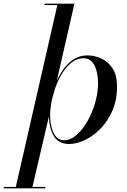

<svg xmlns="http://www.w3.org/2000/svg" viewBox="-94 -770 686 1040"><path d="M-10 250 216.5 -742.5H147V-750H309L205 -294L185 -223L176.5 -163L80 250ZM-74 250V242.5H151V250ZM251.5 -10Q287.5 -10 320.8 -39Q354 -68 380.2 -114.5Q406.5 -161 421.8 -215Q437 -269 437 -318.5Q437 -379.5 417 -417Q397 -454.5 358.5 -454.5Q325 -454.5 297 -433.5Q269 -412.5 246.8 -378.5Q224.5 -344.5 209 -303.5Q193.5 -262.5 185.5 -221.5Q177.5 -180.5 177.5 -147Q177.5 -110.5 185.8 -79.2Q194 -48 210.5 -29Q227 -10 251.5 -10ZM281 10Q223 10 197 -34Q171 -78 171 -147Q171 -179.5 179 -221.5Q187 -263.5 203.2 -307Q219.5 -350.5 244.2 -387.5Q269 -424.5 302.8 -447.2Q336.5 -470 379.5 -470Q414.5 -470 451.5 -454.5Q488.5 -439 514.2 -402Q540 -365 540 -301.5Q540 -228.5 515 -171Q490 -113.5 450.2 -73Q410.5 -32.5 365.5 -11.2Q320.5 10 281 10Z"/></svg>

Font: Bodoni Moda 28pt
Style: Italic
Weight: 400
Italic angle: -13°
Designer: Owen Earl
Foundry: indestructible type
Version: Version 2.004